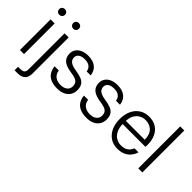

<svg xmlns="http://www.w3.org/2000/svg" viewBox="-36 -1423 2330 2330"><g transform="rotate(45 1129.0 -258.5)"><path d="M82 0V-526H152V0ZM117 -640Q96 -640 82 -654Q68 -668 68 -689Q68 -710 82 -723.5Q96 -737 117 -737Q138 -737 152.5 -723.5Q167 -710 167 -689Q167 -668 152.5 -654Q138 -640 117 -640Z M210 220V160H249Q288 160 305 144Q322 128 322 89V-526H392V91Q392 135 377.5 163.5Q363 192 333.5 206Q304 220 260 220ZM357 -640Q336 -640 322 -654Q308 -668 308 -689Q308 -710 322 -723.5Q336 -737 357 -737Q378 -737 392 -723.5Q406 -710 406 -689Q406 -668 392 -654Q378 -640 357 -640Z M730 12Q664 12 618.5 -8Q573 -28 548.5 -66.5Q524 -105 519 -158H591Q595 -126 612 -101Q629 -76 659 -62Q689 -48 731 -48Q768 -48 794 -60Q820 -72 834 -93.5Q848 -115 848 -141Q848 -177 833.5 -197.5Q819 -218 790 -228.5Q761 -239 717 -245Q674 -251 640.5 -262Q607 -273 584 -291Q561 -309 549.5 -335Q538 -361 538 -396Q538 -438 560 -470Q582 -502 623 -520Q664 -538 721 -538Q801 -538 850 -499.5Q899 -461 907 -389H838Q834 -430 803.5 -454Q773 -478 720 -478Q665 -478 637 -456.5Q609 -435 609 -400Q609 -377 621 -357.5Q633 -338 661 -324.5Q689 -311 738 -304Q794 -296 835 -281Q876 -266 898 -234.5Q920 -203 920 -147Q920 -99 896.5 -63Q873 -27 830.5 -7.5Q788 12 730 12Z M1233 12Q1167 12 1121.5 -8Q1076 -28 1051.5 -66.5Q1027 -105 1022 -158H1094Q1098 -126 1115 -101Q1132 -76 1162 -62Q1192 -48 1234 -48Q1271 -48 1297 -60Q1323 -72 1337 -93.5Q1351 -115 1351 -141Q1351 -177 1336.5 -197.5Q1322 -218 1293 -228.5Q1264 -239 1220 -245Q1177 -251 1143.5 -262Q1110 -273 1087 -291Q1064 -309 1052.5 -335Q1041 -361 1041 -396Q1041 -438 1063 -470Q1085 -502 1126 -520Q1167 -538 1224 -538Q1304 -538 1353 -499.5Q1402 -461 1410 -389H1341Q1337 -430 1306.5 -454Q1276 -478 1223 -478Q1168 -478 1140 -456.5Q1112 -435 1112 -400Q1112 -377 1124 -357.5Q1136 -338 1164 -324.5Q1192 -311 1241 -304Q1297 -296 1338 -281Q1379 -266 1401 -234.5Q1423 -203 1423 -147Q1423 -99 1399.5 -63Q1376 -27 1333.5 -7.5Q1291 12 1233 12Z M1763 12Q1693 12 1640.5 -22.5Q1588 -57 1559 -119Q1530 -181 1530 -263Q1530 -348 1559.5 -409.5Q1589 -471 1642 -504.5Q1695 -538 1764 -538Q1841 -538 1891 -504Q1941 -470 1966 -413.5Q1991 -357 1991 -287Q1991 -278 1991 -268.5Q1991 -259 1990 -246H1581V-301H1923Q1922 -390 1877.5 -434Q1833 -478 1762 -478Q1719 -478 1681.5 -457Q1644 -436 1621 -392.5Q1598 -349 1598 -282V-258Q1598 -188 1620.5 -141.5Q1643 -95 1681 -71.5Q1719 -48 1763 -48Q1824 -48 1858 -71.5Q1892 -95 1908 -139H1978Q1965 -96 1937 -61.5Q1909 -27 1865.5 -7.5Q1822 12 1763 12Z M2113 0V-720H2183V0Z"/></g></svg>

Font: DM Sans 9pt Light
Style: Regular
Weight: 300
Version: Version 4.004;gftools[0.9.30]